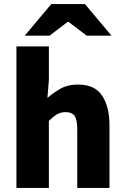

<svg xmlns="http://www.w3.org/2000/svg" viewBox="-20 -927 617 947"><path d="M61 0V-698H221V-532L214 -444Q241 -468 277.5 -489Q314 -510 365 -510Q447 -510 483.5 -455.5Q520 -401 520 -308V0H361V-288Q361 -338 347.5 -356Q334 -374 305 -374Q279 -374 261 -363Q243 -352 221 -331V0ZM102 -751 233 -907H399L530 -751H408L318 -819H314L224 -751Z"/></svg>

Font: Source Sans 3 ExtraLight ExtraBold
Style: Regular
Weight: 800
Version: Version 3.052;hotconv 1.1.0;makeotfexe 2.6.0